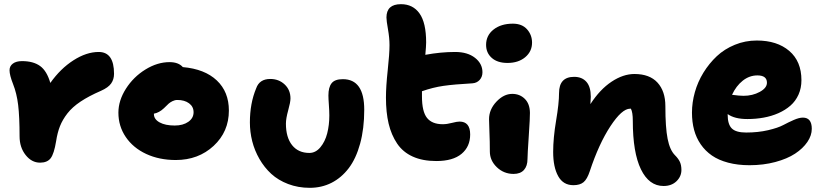

<svg xmlns="http://www.w3.org/2000/svg" viewBox="-20 -818 3956 924"><path d="M172.9 -35.2Q132.3 -35.2 103.3 -72Q74.2 -108.9 74.2 -162.1Q74.2 -255.9 67.4 -312.5Q60.5 -369.1 43 -413.1Q25.9 -456.5 25.9 -480Q25.9 -500 42 -512Q58.1 -523.9 85.9 -523.9Q140.6 -523.9 173.1 -500.2Q205.6 -476.6 222.2 -418.9Q271 -487.8 333.5 -527.8Q396 -567.9 455.1 -567.9Q528.8 -567.9 528.8 -462.9Q528.8 -436 514.9 -416.3Q501 -396.5 465.8 -380.9Q407.2 -355.5 367.7 -329.1Q328.1 -302.7 304.4 -272.2Q280.8 -241.7 268.6 -210.7Q256.3 -179.7 250 -138.2Q240.2 -78.1 223.9 -56.6Q207.5 -35.2 172.9 -35.2Z M825.7 -47.9Q746.6 -47.9 683.6 -77.1Q620.6 -106.4 585.2 -158.7Q549.8 -210.9 549.8 -275.9Q549.8 -334 585.9 -390.9Q622.1 -447.8 679.7 -483.4Q737.3 -519 795.9 -519Q838.9 -519 859.9 -495.1Q965.3 -485.8 1023.4 -430.9Q1081.5 -376 1081.5 -286.1Q1081.5 -184.1 1008.1 -116Q934.6 -47.9 825.7 -47.9ZM720.7 -269Q720.7 -244.1 748 -229Q775.4 -213.9 820.8 -213.9Q860.8 -213.9 886.2 -231.7Q911.6 -249.5 911.6 -277.8Q911.6 -304.7 889.9 -320.8Q868.2 -336.9 833.5 -336.9Q821.3 -336.9 809.8 -331.1Q798.3 -325.2 791.5 -319.1Q784.7 -313 768.6 -296.9Q745.6 -275.4 720.7 -271Z M1470.7 85.9Q1414.6 85.9 1366.7 67.6Q1318.8 49.3 1285.4 18.6Q1252 -12.2 1228.5 -53Q1205.1 -93.8 1193.8 -138.4Q1182.6 -183.1 1182.6 -229Q1182.6 -320.8 1212.9 -393.1Q1228.5 -438 1280.8 -438Q1321.8 -438 1349.9 -411.6Q1377.9 -385.3 1377.9 -344.2Q1377.9 -326.2 1366.9 -286.9Q1356 -247.6 1356 -223.1Q1356 -156.7 1385.7 -119.4Q1415.5 -82 1468.8 -82Q1499 -82 1521.7 -109.1Q1544.4 -136.2 1554.7 -176.3Q1564.9 -216.3 1564.9 -262.2Q1564.9 -283.2 1562.7 -313.5Q1560.5 -343.8 1560.5 -358.9Q1560.5 -397.9 1575.9 -417.5Q1591.3 -437 1629.9 -437Q1732.9 -437 1732.9 -290Q1732.9 -198.7 1713.1 -126.7Q1693.4 -54.7 1658.2 -8.5Q1623 37.6 1575.4 61.8Q1527.8 85.9 1470.7 85.9Z M2079.6 -43Q2013.7 -43 1966.3 -64.5Q1918.9 -85.9 1891.1 -127.2Q1863.3 -168.5 1850.3 -222.9Q1837.4 -277.3 1837.4 -348.1Q1837.4 -401.4 1845.9 -480Q1854.5 -558.6 1854.5 -601.1Q1854.5 -635.3 1847.2 -676.8Q1839.8 -718.3 1839.8 -733.9Q1839.8 -797.9 1909.7 -797.9Q1967.3 -797.9 1999 -753.2Q2030.8 -708.5 2030.8 -613.8Q2030.8 -596.2 2026.9 -554.2Q2101.1 -567.9 2170.4 -567.9Q2230 -567.9 2265.9 -539.8Q2301.8 -511.7 2301.8 -470.2Q2301.8 -448.2 2288.3 -433.3Q2274.9 -418.5 2253.4 -417Q2165.5 -412.1 2114.5 -404.8Q2063.5 -397.5 2010.7 -378.9V-354Q2010.7 -281.2 2034.9 -250.7Q2059.1 -220.2 2110.8 -220.2Q2130.9 -220.2 2155 -226.6Q2179.2 -232.9 2191.4 -232.9Q2242.7 -232.9 2242.7 -170.9Q2242.7 -112.3 2201.2 -77.6Q2159.7 -43 2079.6 -43Z M2422.4 -515.1Q2374 -515.1 2346.7 -539.3Q2319.3 -563.5 2319.3 -602.1Q2319.3 -647.5 2355.2 -675.8Q2391.1 -704.1 2448.2 -704.1Q2492.2 -704.1 2516.4 -677Q2540.5 -649.9 2540.5 -612.8Q2540.5 -570.3 2507.6 -542.7Q2474.6 -515.1 2422.4 -515.1ZM2451.7 19Q2404.8 19 2371.1 -13.2Q2337.4 -45.4 2337.4 -88.9Q2337.4 -137.2 2335.4 -182.6Q2333.5 -228 2333.5 -244.1Q2333.5 -291 2368.9 -328.6Q2404.3 -366.2 2445.3 -366.2Q2481.4 -366.2 2505.6 -342.3Q2529.8 -318.4 2530.3 -274.9Q2530.8 -253.9 2524.7 -163.6Q2518.6 -73.2 2518.6 -53.2Q2518.6 -19 2501.5 0Q2484.4 19 2451.7 19Z M3173.3 77.1Q3103.5 77.1 3064.5 -3.2Q3025.4 -83.5 3025.4 -235.8Q3025.4 -278.3 3016.1 -294.9H3012.2Q2973.1 -294.9 2917.7 -210.7Q2862.3 -126.5 2818.4 5.9Q2805.7 44.4 2788.3 58.8Q2771 73.2 2739.3 73.2Q2690.4 73.2 2666.3 29.8Q2642.1 -13.7 2642.1 -86.9Q2642.1 -153.8 2656.2 -237.5Q2670.4 -321.3 2670.4 -370.1Q2670.4 -448.2 2743.2 -448.2Q2780.8 -448.2 2802 -424.3Q2823.2 -400.4 2823.2 -352.1Q2823.2 -339.4 2821.3 -316.9Q2867.2 -387.7 2923.1 -424.8Q2979 -461.9 3033.2 -461.9Q3106.4 -461.9 3144.3 -420.4Q3182.1 -378.9 3182.1 -307.1Q3182.1 -204.1 3192.9 -149.9Q3203.6 -95.7 3228.5 -70.8Q3244.6 -54.7 3252 -38.8Q3259.3 -22.9 3259.3 0Q3259.3 31.2 3235.6 54.2Q3211.9 77.1 3173.3 77.1Z M3586.9 -22.9Q3530.3 -22.9 3484.1 -35.2Q3438 -47.4 3406 -69.6Q3374 -91.8 3352.3 -123.3Q3330.6 -154.8 3320.3 -192.9Q3310.1 -231 3310.1 -275.9Q3310.1 -324.7 3324 -374.3Q3337.9 -423.8 3365.2 -468.3Q3392.6 -512.7 3429.4 -547.4Q3466.3 -582 3516.4 -602.5Q3566.4 -623 3622.1 -623Q3719.7 -623 3778.3 -573Q3836.9 -522.9 3836.9 -432.1Q3836.9 -394 3822.8 -362.5Q3808.6 -331.1 3783.9 -309.6Q3759.3 -288.1 3726.1 -273.4Q3692.9 -258.8 3655.3 -252Q3617.7 -245.1 3576.7 -245.1Q3515.1 -245.1 3481.9 -269V-266.1Q3481.9 -219.7 3501.7 -200Q3521.5 -180.2 3570.8 -180.2Q3628.4 -180.2 3676.3 -191.4Q3724.1 -202.6 3749.3 -216.1Q3774.4 -229.5 3800 -240.7Q3825.7 -252 3843.8 -252Q3886.7 -252 3886.7 -198.2Q3886.7 -166 3865.5 -134.8Q3844.2 -103.5 3806.4 -78.6Q3768.6 -53.7 3711.2 -38.3Q3653.8 -22.9 3586.9 -22.9ZM3625 -455.1Q3586.4 -455.1 3554.4 -429.7Q3522.5 -404.3 3502.9 -361.8Q3538.1 -356.9 3558.1 -356.9Q3601.6 -356.9 3636.2 -375.7Q3670.9 -394.5 3670.9 -419.9Q3670.9 -455.1 3625 -455.1Z"/></svg>

Font: Shantell Sans Irregular Bouncy
Style: Regular
Weight: 800
Designer: Stephen Nixon, Anya Danilova, Shantell Martin
Foundry: Arrow Type
Version: Version 1.006;[9816181b4]